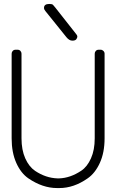

<svg xmlns="http://www.w3.org/2000/svg" viewBox="-20 -952 602 973"><path d="M480 -700H490Q498 -700 504 -694Q510 -688 510 -680V-251Q510 -179 486 -126.5Q462 -74 424 -48Q354 1 281 1H269Q196 1 124 -48Q86 -74 62.5 -126.5Q39 -179 39 -251V-680Q39 -688 44.5 -694Q50 -700 59 -700H69Q78 -700 83.5 -694Q89 -688 89 -680V-251Q89 -192 108 -149.5Q127 -107 158 -86Q212 -50 271 -48H280Q337 -50 392 -87Q422 -107 441 -149.5Q460 -192 460 -251V-680Q460 -688 465.5 -694Q471 -700 480 -700ZM203 -912Q203 -932 230 -932Q244 -932 248.5 -927.5Q253 -923 260 -914L367 -778Q372 -772 372 -766.5Q372 -761 367 -753.5Q362 -746 346.5 -746Q331 -746 317 -763L210 -896Q203 -904 203 -912Z"/></svg>

Font: Text Me One
Style: Regular
Weight: 400
Designer: Julia Petretta
Foundry: Julia Petretta
Version: Version 1.003